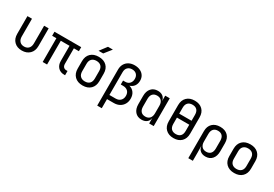

<svg xmlns="http://www.w3.org/2000/svg" viewBox="53 -1948 4694 3290"><g transform="rotate(30 2400.0 -302.5)"><path d="M299 10Q204 10 147 -46.5Q90 -103 90 -200V-550H180V-200Q180 -138 212 -103.5Q244 -69 299 -69Q355 -69 387.5 -103.5Q420 -138 420 -200V-550H510V-200Q510 -103 452 -46.5Q394 10 299 10Z M1136 5Q1060 5 1014.5 -43Q969 -91 969 -170V-470H796V0H709V-470H625V-550H1154V-470H1055V-164Q1055 -123 1075.5 -101Q1096 -79 1131 -79H1155V5Z M1500 8Q1400 8 1342.5 -48.5Q1285 -105 1285 -202V-348Q1285 -446 1342.5 -502Q1400 -558 1500 -558Q1600 -558 1657.5 -502Q1715 -446 1715 -349V-202Q1715 -105 1657.5 -48.5Q1600 8 1500 8ZM1500 -72Q1559 -72 1592 -105Q1625 -138 1625 -202V-348Q1625 -412 1592 -445Q1559 -478 1500 -478Q1442 -478 1408.5 -445Q1375 -412 1375 -348V-202Q1375 -138 1408.5 -105Q1442 -72 1500 -72ZM1442 -645 1548 -785H1645L1534 -645Z M1892 180V-534Q1892 -596 1918.5 -642.5Q1945 -689 1993.5 -714.5Q2042 -740 2106 -740Q2169 -740 2216.5 -717Q2264 -694 2290 -653Q2316 -612 2316 -556Q2316 -494 2285 -450.5Q2254 -407 2199 -391Q2260 -375 2295 -327.5Q2330 -280 2330 -208Q2330 -147 2303 -100Q2276 -53 2228 -26.5Q2180 0 2115 0H1982V180ZM1982 -82H2105Q2165 -82 2200 -117.5Q2235 -153 2235 -211Q2235 -269 2200.5 -302Q2166 -335 2105 -335H2061V-413H2102Q2158 -413 2190 -448Q2222 -483 2222 -538Q2222 -593 2190 -625.5Q2158 -658 2102 -658Q2047 -658 2014.5 -625Q1982 -592 1982 -534Z M2668 10Q2585 10 2537.5 -45Q2490 -100 2490 -195V-356Q2490 -451 2538 -505.5Q2586 -560 2668 -560Q2730 -560 2769 -529.5Q2808 -499 2815 -445H2816V-550H2906V0H2816V-105H2815Q2808 -52 2769 -21Q2730 10 2668 10ZM2698 -68Q2754 -68 2785 -103Q2816 -138 2816 -200V-350Q2816 -412 2785 -447Q2754 -482 2698 -482Q2641 -482 2610.5 -448Q2580 -414 2580 -350V-200Q2580 -136 2610.5 -102Q2641 -68 2698 -68Z M3300 10Q3202 10 3145 -46Q3088 -102 3088 -200V-520Q3088 -618 3145 -674Q3202 -730 3300 -730Q3398 -730 3455 -674.5Q3512 -619 3512 -521V-200Q3512 -102 3455 -46Q3398 10 3300 10ZM3178 -403H3422V-520Q3422 -584 3390.5 -617Q3359 -650 3300 -650Q3242 -650 3210 -617Q3178 -584 3178 -520ZM3300 -70Q3359 -70 3390.5 -103Q3422 -136 3422 -200V-325H3178V-200Q3178 -136 3210 -103Q3242 -70 3300 -70Z M3694 180V-356Q3694 -451 3750 -505.5Q3806 -560 3903 -560Q4000 -560 4055 -505.5Q4110 -451 4110 -356V-195Q4110 -100 4062.5 -45Q4015 10 3932 10Q3870 10 3831 -21Q3792 -52 3785 -105H3782L3784 20V180ZM3902 -68Q3959 -68 3989.5 -102Q4020 -136 4020 -200V-350Q4020 -414 3989.5 -448Q3959 -482 3902 -482Q3845 -482 3814.5 -448Q3784 -414 3784 -350V-200Q3784 -138 3815.5 -103Q3847 -68 3902 -68Z M4500 8Q4400 8 4342.5 -48.5Q4285 -105 4285 -202V-348Q4285 -446 4342.5 -502Q4400 -558 4500 -558Q4600 -558 4657.5 -502Q4715 -446 4715 -349V-202Q4715 -105 4657.5 -48.5Q4600 8 4500 8ZM4500 -72Q4559 -72 4592 -105Q4625 -138 4625 -202V-348Q4625 -412 4592 -445Q4559 -478 4500 -478Q4442 -478 4408.5 -445Q4375 -412 4375 -348V-202Q4375 -138 4408.5 -105Q4442 -72 4500 -72Z"/></g></svg>

Font: NKDuy Mono
Style: Regular
Weight: 400
Monospace: yes
Designer: NKDuy
Foundry: NKDuy
Version: Version 2.251; ttfautohint (v1.8.4.7-5d5b)